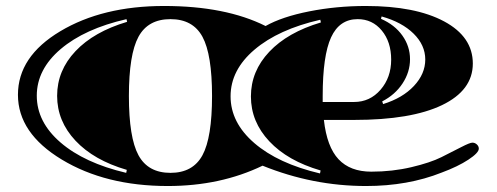

<svg xmlns="http://www.w3.org/2000/svg" viewBox="-20 -600 1661 642"><path d="M541 22Q333 22 186.5 -66.5Q40 -155 40 -283Q40 -411 181.5 -495.5Q323 -580 528.5 -580Q734 -580 868 -513Q923 -544 1014 -562Q1105 -580 1203 -580Q1369 -580 1465 -528.5Q1561 -477 1561 -387.5Q1561 -298 1458 -248.5Q1355 -199 1164 -199H1063Q1073 -109 1112 -67.5Q1151 -26 1221.5 -26Q1292 -26 1355.5 -41Q1419 -56 1456 -74.5Q1493 -93 1522 -108Q1551 -123 1559.5 -123Q1568 -123 1574.5 -117Q1581 -111 1581 -103Q1581 -89 1546 -66Q1511 -43 1457 -23Q1344 22 1204 22Q1026 22 858 -46Q717 22 541 22ZM657 -81Q689 -140 689 -279Q689 -418 657 -477Q625 -536 550 -536Q475 -536 443 -477Q411 -418 411 -279Q411 -140 443 -81Q475 -22 550 -22Q625 -22 657 -81ZM1059 -279V-259H1164Q1217 -259 1252.5 -300Q1288 -341 1288 -400.5Q1288 -460 1256.5 -498Q1225 -536 1176 -536Q1115 -536 1087 -475Q1059 -414 1059 -279ZM1053 -525 1051 -534Q911 -502 831 -434Q751 -366 751 -278Q751 -190 830.5 -121.5Q910 -53 1050 -20L1052 -30Q942 -62 880.5 -127.5Q819 -193 819 -277.5Q819 -362 880.5 -427Q942 -492 1053 -525ZM405 -527 403 -536Q263 -504 183 -436Q103 -368 103 -280Q103 -192 182.5 -123.5Q262 -55 402 -22L404 -32Q294 -64 232.5 -129.5Q171 -195 171 -279.5Q171 -364 232.5 -429Q294 -494 405 -527ZM1258 -261 1261 -252Q1326 -272 1364 -312.5Q1402 -353 1402 -401Q1402 -449 1363 -487.5Q1324 -526 1256 -545L1254 -537Q1300 -517 1325.5 -481Q1351 -445 1351 -402Q1351 -359 1326 -321Q1301 -283 1258 -261Z"/></svg>

Font: Diplomata
Style: Regular
Weight: 400
Width: 7
Designer: Eduardo Rodriguez Tunni
Foundry: Eduardo Rodriguez Tunni
Version: Version 1.001